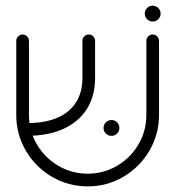

<svg xmlns="http://www.w3.org/2000/svg" viewBox="-20 -644 614 673"><path d="M37 -241.1V-500.7Q37 -510 43.5 -516.5Q50 -523 59.3 -523Q68.5 -523 75 -516.5Q81.5 -510 81.5 -500.7V-241.1Q81.5 -185.2 109.3 -138Q137 -90.7 184.3 -63Q231.5 -35.2 287.4 -35.2Q343.3 -35.2 390.6 -63Q437.8 -90.7 465.4 -138Q493 -185.2 493 -241.1V-500.7Q493 -510 499.4 -516.5Q505.9 -523 515.2 -523Q524.4 -523 530.9 -516.5Q537.4 -510 537.4 -500.7V-241.1Q537.4 -173.3 503.7 -115.7Q470 -58.1 412.6 -24.4Q355.2 9.3 287.4 9.3Q219.6 9.3 162 -24.4Q104.4 -58.1 70.7 -115.7Q37 -173.3 37 -241.1ZM268.9 -370.4V-500.7Q268.9 -510 275.4 -516.5Q281.9 -523 291.1 -523Q300.4 -523 306.9 -516.5Q313.3 -510 313.3 -500.7V-370.4Q313.3 -307.8 284.6 -262.2Q255.9 -216.7 202.6 -192.4Q149.3 -168.1 76.7 -168.1V-212.6Q137.4 -212.6 180.6 -231.1Q223.7 -249.6 246.3 -285Q268.9 -320.4 268.9 -370.4ZM343 -195.6Q343 -207 351.1 -215.2Q359.3 -223.3 370.7 -223.3Q382.2 -223.3 390.4 -215.2Q398.5 -207 398.5 -195.6Q398.5 -184.1 390.4 -175.9Q382.2 -167.8 370.7 -167.8Q359.3 -167.8 351.1 -175.9Q343 -184.1 343 -195.6ZM487.4 -596.3Q487.4 -607.8 495.6 -615.9Q503.7 -624.1 515.2 -624.1Q526.7 -624.1 534.8 -615.9Q543 -607.8 543 -596.3Q543 -584.8 534.8 -576.7Q526.7 -568.5 515.2 -568.5Q503.7 -568.5 495.6 -576.7Q487.4 -584.8 487.4 -596.3Z"/></svg>

Font: 26F Galaxy Hebrew
Style: Regular
Weight: 400
Designer: C₂₉H₂₅N₃O₅
Version: Version 1.000